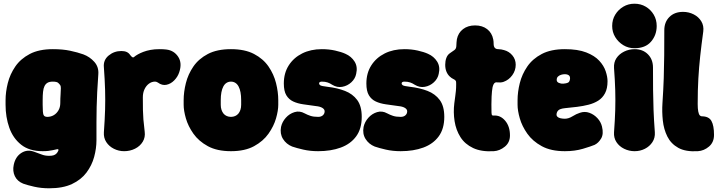

<svg xmlns="http://www.w3.org/2000/svg" viewBox="-20 -790 3879 1035"><path d="M245 225Q202 225 164.5 216.5Q127 208 105 200Q73 187 60 159.5Q47 132 54 99Q63 55 95 34.5Q127 14 164 28Q185 35 203.5 42.5Q222 50 245 50Q260 50 269 47Q278 44 284 38Q290 32 294 23Q297 17 293.5 15Q290 13 285 15Q276 17 264.5 19.5Q253 22 240 23.5Q227 25 210 25Q138 25 94 -10Q50 -45 30 -102Q10 -159 10 -225V-250Q10 -294 22 -342Q34 -390 62.5 -431.5Q91 -473 140.5 -499Q190 -525 265 -525Q318 -525 358 -516.5Q398 -508 429 -497Q464 -484 488.5 -456.5Q513 -429 510 -390Q506 -337 504 -294.5Q502 -252 501 -213Q500 -174 500 -131.5Q500 -89 500 -35Q500 10 487.5 56Q475 102 446 140.5Q417 179 368 202Q319 225 245 225ZM235 -160Q254 -160 269.5 -169Q285 -178 295 -195Q305 -212 305 -235Q305 -261 306.5 -279.5Q308 -298 308 -314Q308 -325 305.5 -329.5Q303 -334 296 -341Q292 -346 284 -348Q276 -350 265 -350Q247 -350 236.5 -344Q226 -338 220 -326Q214 -314 212 -295Q210 -276 210 -250V-225Q210 -182 214.5 -171Q219 -160 235 -160Z M649 25Q620 25 594 12Q568 -1 553 -24Q538 -47 540 -77Q545 -146 546.5 -199Q548 -252 546.5 -305.5Q545 -359 540 -427Q536 -466 565.5 -490.5Q595 -515 634 -515Q652 -515 663.5 -509.5Q675 -504 682 -493Q690 -483 694.5 -481Q699 -479 703 -483Q711 -490 723.5 -497Q736 -504 753 -510.5Q770 -517 791.5 -521Q813 -525 840 -525Q851 -525 860.5 -524.5Q870 -524 877 -523Q918 -518 940.5 -484Q963 -450 946 -400Q938 -376 919.5 -357Q901 -338 877.5 -333Q854 -328 831 -345Q828 -347 824 -348.5Q820 -350 815 -350Q798 -350 783 -339Q768 -328 759 -309Q750 -290 750 -265Q750 -223 750.5 -197Q751 -171 753 -146Q755 -121 760 -80Q764 -50 749.5 -26Q735 -2 708 11.5Q681 25 649 25Z M1480 -225Q1480 -194 1468 -152Q1456 -110 1427.5 -69.5Q1399 -29 1349.5 -2Q1300 25 1225 25Q1150 25 1100.5 -2Q1051 -29 1022.5 -69.5Q994 -110 982 -152Q970 -194 970 -225V-250Q970 -294 982 -342Q994 -390 1022.5 -431.5Q1051 -473 1100.5 -499Q1150 -525 1225 -525Q1300 -525 1349.5 -499Q1399 -473 1427.5 -431.5Q1456 -390 1468 -342Q1480 -294 1480 -250ZM1280 -250Q1280 -274 1276.5 -292.5Q1273 -311 1266 -324Q1259 -337 1248.5 -343.5Q1238 -350 1225 -350Q1212 -350 1201.5 -343.5Q1191 -337 1184 -324Q1177 -311 1173.5 -292.5Q1170 -274 1170 -250V-225Q1170 -210 1174 -198Q1178 -186 1185 -177.5Q1192 -169 1202.5 -164.5Q1213 -160 1225 -160Q1237 -160 1247.5 -164.5Q1258 -169 1265 -177.5Q1272 -186 1276 -198Q1280 -210 1280 -225Z M1695 25Q1652 25 1615 16.5Q1578 8 1555 0Q1523 -13 1505.5 -41Q1488 -69 1495 -106Q1501 -133 1520.5 -155Q1540 -177 1567.5 -185.5Q1595 -194 1622 -179Q1637 -171 1653.5 -165.5Q1670 -160 1695 -160Q1711 -160 1720.5 -168.5Q1730 -177 1730 -190Q1730 -201 1717.5 -208.5Q1705 -216 1684 -218Q1648 -223 1616 -227.5Q1584 -232 1560.5 -243Q1537 -254 1523.5 -276.5Q1510 -299 1510 -340Q1510 -396 1536.5 -437.5Q1563 -479 1609 -502Q1655 -525 1715 -525Q1753 -525 1786.5 -517.5Q1820 -510 1842 -500Q1874 -486 1891.5 -458Q1909 -430 1900 -392Q1895 -366 1874 -346.5Q1853 -327 1825 -322Q1797 -317 1771 -333Q1759 -341 1746 -345.5Q1733 -350 1715 -350Q1708 -350 1704 -347.5Q1700 -345 1700 -340Q1700 -335 1706 -330.5Q1712 -326 1746 -322Q1798 -316 1839.5 -300Q1881 -284 1905.5 -251Q1930 -218 1930 -160Q1930 -96 1900 -55Q1870 -14 1817 5.5Q1764 25 1695 25Z M2140 25Q2097 25 2060 16.5Q2023 8 2000 0Q1968 -13 1950.5 -41Q1933 -69 1940 -106Q1946 -133 1965.5 -155Q1985 -177 2012.5 -185.5Q2040 -194 2067 -179Q2082 -171 2098.5 -165.5Q2115 -160 2140 -160Q2156 -160 2165.5 -168.5Q2175 -177 2175 -190Q2175 -201 2162.5 -208.5Q2150 -216 2129 -218Q2093 -223 2061 -227.5Q2029 -232 2005.5 -243Q1982 -254 1968.5 -276.5Q1955 -299 1955 -340Q1955 -396 1981.5 -437.5Q2008 -479 2054 -502Q2100 -525 2160 -525Q2198 -525 2231.5 -517.5Q2265 -510 2287 -500Q2319 -486 2336.5 -458Q2354 -430 2345 -392Q2340 -366 2319 -346.5Q2298 -327 2270 -322Q2242 -317 2216 -333Q2204 -341 2191 -345.5Q2178 -350 2160 -350Q2153 -350 2149 -347.5Q2145 -345 2145 -340Q2145 -335 2151 -330.5Q2157 -326 2191 -322Q2243 -316 2284.5 -300Q2326 -284 2350.5 -251Q2375 -218 2375 -160Q2375 -96 2345 -55Q2315 -14 2262 5.5Q2209 25 2140 25Z M2642 25Q2575 29 2530.5 8Q2486 -13 2462 -51Q2438 -89 2430.5 -137Q2423 -185 2429 -233Q2432 -256 2434 -270.5Q2436 -285 2437.5 -300Q2439 -315 2439 -337Q2440 -351 2435.5 -356Q2431 -361 2423 -364.5Q2415 -368 2405 -377Q2393 -388 2386.5 -404Q2380 -420 2380 -441Q2380 -461 2386 -477.5Q2392 -494 2405 -503Q2420 -513 2430 -520.5Q2440 -528 2440 -544Q2440 -551 2441 -562Q2442 -573 2443 -579Q2450 -613 2476 -633Q2502 -653 2541 -653Q2580 -653 2606 -633Q2632 -613 2639 -577Q2640 -572 2640.5 -566Q2641 -560 2641 -554Q2641 -525 2666 -525Q2674 -525 2682 -523.5Q2690 -522 2697 -520Q2724 -513 2742 -491.5Q2760 -470 2760 -441Q2760 -410 2741.5 -384.5Q2723 -359 2695 -349Q2687 -346 2677.5 -345.5Q2668 -345 2659 -346Q2647 -348 2640.5 -335Q2634 -322 2632 -297Q2631 -282 2630 -269.5Q2629 -257 2629 -227Q2629 -197 2629.5 -184Q2630 -171 2632.5 -169Q2635 -167 2641 -167Q2677 -170 2703 -139.5Q2729 -109 2729 -60Q2729 -22 2701.5 0.5Q2674 23 2642 25Z M3025 25Q2950 25 2900.5 -2Q2851 -29 2822.5 -69.5Q2794 -110 2782 -152Q2770 -194 2770 -225V-250Q2770 -294 2782 -342Q2794 -390 2822.5 -431.5Q2851 -473 2900.5 -499Q2950 -525 3025 -525Q3095 -525 3140 -507.5Q3185 -490 3210 -463Q3235 -436 3245 -406Q3255 -376 3255 -352Q3255 -313 3241.5 -287.5Q3228 -262 3205 -247.5Q3182 -233 3152.5 -225.5Q3123 -218 3090.5 -214Q3058 -210 3026 -207Q2998 -204 2989 -194.5Q2980 -185 2980 -171Q2980 -165 2985.5 -160Q2991 -155 3001.5 -152.5Q3012 -150 3025 -150Q3045 -150 3066 -163Q3087 -176 3106 -182Q3132 -191 3157 -182Q3182 -173 3200.5 -153Q3219 -133 3225 -108Q3235 -68 3220.5 -43.5Q3206 -19 3185 -9Q3166 -1 3122.5 12Q3079 25 3025 25ZM3016 -339Q3042 -341 3047.5 -349Q3053 -357 3053 -368Q3053 -377 3049 -381.5Q3045 -386 3038.5 -388Q3032 -390 3025 -390Q3015 -390 3005 -387Q2995 -384 2988 -377.5Q2981 -371 2981 -359Q2981 -348 2993 -343Q3005 -338 3016 -339Z M3401 25Q3371 25 3344.5 12Q3318 -1 3303 -24Q3288 -47 3290 -77Q3295 -144 3296.5 -197Q3298 -250 3296.5 -303.5Q3295 -357 3290 -423Q3288 -454 3303 -476.5Q3318 -499 3344.5 -512Q3371 -525 3401 -525Q3445 -525 3472.5 -497.5Q3500 -470 3500 -426Q3500 -359 3500.5 -305Q3501 -251 3503 -197.5Q3505 -144 3510 -77Q3512 -47 3497 -24Q3482 -1 3456.5 12Q3431 25 3401 25ZM3400 -530Q3367 -530 3340 -546.5Q3313 -563 3296.5 -590Q3280 -617 3280 -650Q3280 -684 3296.5 -711Q3313 -738 3340 -754Q3367 -770 3400 -770Q3434 -770 3461 -754Q3488 -738 3504 -711Q3520 -684 3520 -650Q3520 -601 3489.5 -565.5Q3459 -530 3400 -530Z M3742 25Q3676 29 3636.5 7Q3597 -15 3577.5 -54Q3558 -93 3553 -140.5Q3548 -188 3551 -233Q3556 -308 3558 -369Q3560 -430 3560.5 -491Q3561 -552 3561 -627Q3561 -671 3588.5 -698.5Q3616 -726 3662 -726Q3693 -726 3719.5 -712.5Q3746 -699 3760.5 -675Q3775 -651 3771 -620Q3761 -547 3754.5 -487Q3748 -427 3744.5 -366Q3741 -305 3741 -230Q3741 -204 3744 -189Q3747 -174 3752 -168.5Q3757 -163 3763 -163Q3801 -163 3815 -138Q3829 -113 3829 -63Q3829 -23 3802 0Q3775 23 3742 25Z"/></svg>

Font: Winky Sans Black
Style: Regular
Weight: 900
Designer: Simon Atzbach
Foundry: typofactur
Version: Version 1.205